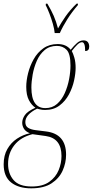

<svg xmlns="http://www.w3.org/2000/svg" viewBox="-66 -786 506 1046"><path d="M104 240Q35 240 -5.5 208Q-46 176 -46 109Q-46 61 -26 26Q-6 -9 26.5 -30.5Q59 -52 97 -60Q74 -69 64.5 -84.5Q55 -100 55 -117Q55 -138 69.5 -159Q84 -180 127 -199Q106 -213 91.5 -240.5Q77 -268 77 -313Q77 -347 87 -387Q97 -427 117.5 -463.5Q138 -500 170.5 -523Q203 -546 248 -546Q295 -546 319 -515Q338 -538 354 -552Q370 -566 389 -566Q405 -566 412.5 -556.5Q420 -547 420 -532Q420 -508 398 -508Q398 -556 381 -556Q369 -556 355.5 -543Q342 -530 325 -508Q332 -496 339 -472Q346 -448 346 -416Q346 -386 337.5 -347Q329 -308 309.5 -271.5Q290 -235 258 -211Q226 -187 180 -187Q163 -187 152 -190Q141 -193 136 -194Q72 -162 72 -121Q72 -99 87.5 -89.5Q103 -80 128 -77L184 -70Q294 -57 294 57Q294 102 275 144Q256 186 214.5 213Q173 240 104 240ZM181 -197Q219 -197 245 -220Q271 -243 287 -279Q303 -315 310.5 -355Q318 -395 318 -429Q318 -493 297 -514.5Q276 -536 244 -536Q204 -536 177 -513Q150 -490 134.5 -454.5Q119 -419 112 -380Q105 -341 105 -309Q105 -197 181 -197ZM107 230Q167 230 202.5 204.5Q238 179 253.5 141Q269 103 269 64Q269 -33 183 -45L111 -55Q47 -39 12.5 4.5Q-22 48 -22 107Q-22 160 8 195Q38 230 107 230ZM232 -606Q230 -628 222 -656Q214 -684 203.5 -711.5Q193 -739 183 -758L184 -766H192Q214 -729 227 -699Q240 -669 250 -631Q267 -662 291 -696.5Q315 -731 351 -766H359L358 -758Q326 -721 301 -681.5Q276 -642 260 -606Z"/></svg>

Font: Noto Serif Display ExtraCondensed Thin
Style: Italic
Weight: 100
Width: 2
Italic angle: -12°
Designer: Monotype Design Team
Foundry: Monotype Imaging Inc.
Version: Version 2.009